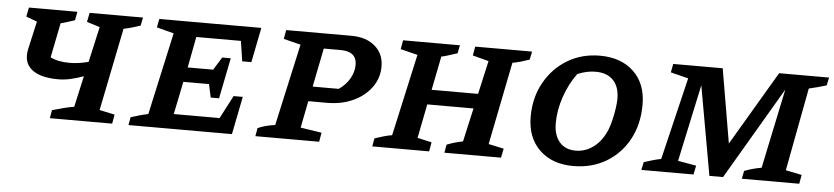

<svg xmlns="http://www.w3.org/2000/svg" viewBox="-38 -734 4077 939"><g transform="rotate(5 2000.5 -264.5)"><path d="M222 0 229 -40Q255 -47 282 -54.5Q309 -62 336 -66L370 -219Q338 -207 306.5 -200Q275 -193 247 -193Q157 -193 115 -227.5Q73 -262 87 -328L118 -465L64 -485L73 -530H311L303 -488Q285 -482 270.5 -477.5Q256 -473 234 -467L200 -297Q236 -278 294 -278Q339 -278 387 -291L426 -465L362 -485L371 -530H633L625 -490Q605 -483 584 -477Q563 -471 543 -467L461 -61L536 -45L528 0Z M608 0 615 -39Q637 -46 658 -52Q679 -58 700 -62L789 -466L705 -488L713 -530H1214L1180 -359H1135L1120 -458H901L872 -306H997L1036 -369H1078L1038 -169H997L983 -234H857L824 -73H1049L1108 -186H1153L1116 0Z M1231 0 1238 -40Q1253 -47 1273.5 -53Q1294 -59 1323 -63L1412 -465L1328 -486L1336 -530H1656Q1729 -530 1772.5 -492.5Q1816 -455 1816 -393Q1816 -336 1783 -290.5Q1750 -245 1693.5 -219Q1637 -193 1566 -193H1474L1448 -61L1552 -45L1544 0ZM1609 -456H1527L1489 -266H1617Q1652 -290 1670.5 -323Q1689 -356 1689 -390Q1689 -456 1609 -456Z M1805 0 1812 -40Q1834 -47 1855 -53.5Q1876 -60 1897 -63L1986 -465L1902 -486L1910 -530H2189L2181 -490Q2157 -483 2140 -477Q2123 -471 2103 -467L2070 -301H2298L2335 -465L2256 -486L2264 -530H2543L2535 -490Q2512 -482 2493 -476.5Q2474 -471 2452 -467L2371 -61L2446 -45L2437 0H2159L2166 -40Q2186 -48 2205 -53.5Q2224 -59 2245 -63L2282 -228H2055L2022 -61L2092 -45L2084 0Z M2792 10Q2688 10 2626 -50Q2564 -110 2564 -213Q2564 -306 2605 -380Q2646 -454 2716.5 -496.5Q2787 -539 2876 -539Q2980 -539 3042 -480Q3104 -421 3104 -318Q3104 -222 3064 -148Q3024 -74 2953.5 -32Q2883 10 2792 10ZM2797 -66Q2846 -66 2886 -96.5Q2926 -127 2949 -183Q2957 -203 2964 -232Q2971 -261 2975 -289.5Q2979 -318 2979 -336Q2979 -395 2948.5 -427Q2918 -459 2861 -459Q2819 -459 2773 -440Q2734 -387 2711.5 -321Q2689 -255 2689 -192Q2689 -133 2717.5 -99.5Q2746 -66 2797 -66Z M3126 0 3134 -39Q3156 -46 3176.5 -52Q3197 -58 3218 -62L3315 -466L3228 -488L3236 -530H3479L3541 -166L3756 -530H4001L3993 -491Q3970 -484 3949.5 -478.5Q3929 -473 3907 -468L3830 -60L3909 -44L3901 0H3619L3627 -39Q3669 -55 3711 -62L3793 -453L3527 0H3460L3382 -438L3301 -60L3391 -44L3382 0Z"/></g></svg>

Font: Piazzolla SC SemiBold
Style: Italic
Weight: 600
Italic angle: -11.3°
Designer: Juan Pablo del Peral
Foundry: Huerta Tipografica
Version: Version 1.330